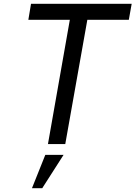

<svg xmlns="http://www.w3.org/2000/svg" viewBox="-20 -757 712 1009"><path d="M232 0 347 -653H129L143 -737H672L657 -653H439L323 0ZM148 232 218 57H314L202 232Z"/></svg>

Font: Tomorrow
Style: Italic
Weight: 400
Italic angle: -10°
Designer: Tony de Marco, Monica Rizzolli
Foundry: Just in Type
Version: Version 2.002